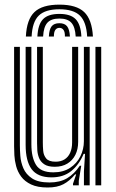

<svg xmlns="http://www.w3.org/2000/svg" viewBox="-20 -803 504 832"><path d="M186.6 9.5Q142.5 9.5 114.7 -3.7Q86.9 -16.9 71.6 -37.9Q56.3 -58.9 49.9 -83.2Q43.5 -107.4 42.3 -130Q41.1 -152.6 41.1 -168.4V-600H66.1V-173.3Q66.1 -154.4 68.1 -127.3Q70.1 -100.2 81.3 -73.8Q92.5 -47.5 119 -29.9Q145.6 -12.3 194.7 -12.3Q239.9 -12.3 270.9 -30.7Q301.9 -49 325.9 -84.9H332L321.4 -19.3V0H296.4L296.2 -6.5L310.1 -47.3H305.4Q281.7 -18.8 254.7 -4.7Q227.8 9.5 186.6 9.5ZM393.6 0V-600H418.6V0ZM217.3 -80.3Q187.4 -80.3 171.5 -91.3Q155.5 -102.2 149.1 -118.7Q142.6 -135.2 141.6 -152.6Q140.6 -170 140.6 -182.9V-600H165.6V-184.4Q165.6 -168.4 167.2 -149.1Q168.9 -129.9 180.4 -116.1Q191.9 -102.3 221.1 -102.3Q243.6 -102.3 259.6 -112.2Q275.5 -122.1 284 -140.9Q292.5 -159.7 292.5 -186V-600H318.7V-188.6Q318.7 -156.5 306.6 -132.1Q294.4 -107.7 271.7 -94Q249.1 -80.3 217.3 -80.3ZM201.9 -34.4Q143.1 -34.9 117.1 -69.9Q91.1 -105 91.1 -174.9V-600H116V-178.1Q116 -121.2 136 -88.7Q156.1 -56.2 211.3 -56.2Q254.2 -56.2 283.6 -75.5Q313 -94.8 328.3 -125.7Q343.5 -156.5 343.5 -190.8V-600H368.6V0H343.7V-60L348.5 -136.1H342.4Q322.6 -88.9 288.4 -61.5Q254.2 -34 201.9 -34.4ZM237.4 -782.9Q311.1 -782.9 344.8 -750.8Q378.5 -718.8 382.7 -644.7H357.7Q354.3 -708.1 326.3 -735.4Q298.3 -762.8 237.4 -762.8Q176 -762.8 148 -735.4Q120 -708.1 117 -644.7H92.1Q95.7 -718.8 129.4 -750.8Q163.1 -782.9 237.4 -782.9ZM237.4 -742.7Q285.6 -742.7 307.8 -720Q330 -697.2 332.7 -644.7H308Q305.7 -686.3 289.3 -704.4Q272.9 -722.6 237.4 -722.6Q201.6 -722.6 185.2 -704.4Q168.9 -686.3 166.8 -644.7H142Q144.5 -697.2 166.6 -720Q188.7 -742.7 237.4 -742.7ZM237.4 -702.4Q260.1 -702.4 270.7 -689.1Q281.3 -675.7 283 -644.7H261.3Q261.6 -664.7 255.1 -673.5Q248.7 -682.3 237.4 -682.3Q226.3 -682.3 219.8 -673.5Q213.4 -664.7 213.5 -644.7H191.7Q193.2 -675.7 203.8 -689.1Q214.3 -702.4 237.4 -702.4Z"/></svg>

Font: Big Shoulders Inline Display SC Thin
Style: Regular
Weight: 100
Designer: Patric King
Foundry: XO Type Co
Version: Version 2.002